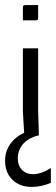

<svg xmlns="http://www.w3.org/2000/svg" viewBox="-40 -530 220 755"><path d="M50 -340H110V-92L113 2Q87 8 68.5 20.5Q50 33 40 51.5Q30 70 30 92Q30 121 46.5 138Q63 155 90 155Q121 155 160 131V189Q122 205 85 205Q38 205 9 177Q-20 149 -20 102Q-20 66 -0.5 37.5Q19 9 55 -8L50 -90ZM50 -450V-499Q50 -506 52 -508Q54 -510 61 -510H110V-461Q110 -454 108 -452Q106 -450 99 -450Z"/></svg>

Font: Glametrix
Style: Regular
Weight: 500
Designer: gluk
Foundry: gluk
Version: Version 0.40